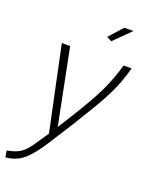

<svg xmlns="http://www.w3.org/2000/svg" viewBox="-209 -816 870 1127"><g transform="rotate(20 226.0 -253.0)"><path d="M-36 183Q5 176 31 163Q57 150 78.5 125.5Q100 101 127 59L163 5L52 -520H104L198 -49L246 -125Q291 -197 322 -251Q353 -305 374 -349Q395 -393 410 -434Q425 -475 438 -520H488Q475 -472 459.5 -430Q444 -388 421.5 -342.5Q399 -297 365 -239.5Q331 -182 282 -103L200 26Q154 100 119 141.5Q84 183 49.5 201.5Q15 220 -30 224ZM321 -629 290 -645 366 -730H423Z"/></g></svg>

Font: Raleway Light
Style: Italic
Weight: 300
Italic angle: -12°
Designer: Matt McInerney, Pablo Impallari, Rodrigo Fuenzalida
Foundry: Matt McInerney, Pablo Impallari, Rodrigo Fuenzalida
Version: Version 4.026